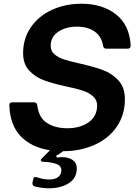

<svg xmlns="http://www.w3.org/2000/svg" viewBox="-20 -797 736 1030"><path d="M681 -553Q681 -536 665 -536H550Q536 -536 533 -551Q525 -602 487.5 -628Q450 -654 393 -654Q334 -654 293 -627Q252 -600 252 -551Q252 -523 272.5 -505.5Q293 -488 324 -478Q355 -468 409 -456Q484 -439 532.5 -421Q581 -403 615.5 -365.5Q650 -328 650 -265Q650 -181 606.5 -117.5Q563 -54 487.5 -20Q412 14 319 14Q302 27 281 39L285 48Q307 46 312 46Q348 46 370 61.5Q392 77 392 106Q392 158 349.5 185.5Q307 213 243 213Q205 213 166 203Q153 199 154 184L158 165Q161 148 178 154Q213 166 245 166Q274 166 291.5 153Q309 140 309 116Q309 93 284 83Q259 73 213 71Q206 71 202.5 68.5Q199 66 199 62Q199 58 205 52L248 9Q149 -6 91.5 -65.5Q34 -125 30 -232Q30 -248 46 -248H163Q177 -248 180 -232Q188 -165 232.5 -137Q277 -109 341 -109Q411 -109 456 -141.5Q501 -174 501 -231Q501 -261 479 -280.5Q457 -300 423.5 -311Q390 -322 336 -333Q263 -349 216.5 -366Q170 -383 137 -418Q104 -453 104 -512Q104 -591 146 -651.5Q188 -712 259.5 -744.5Q331 -777 417 -777Q529 -777 602 -720Q675 -663 681 -553Z"/></svg>

Font: Open Sauce Two
Style: Bold Italic
Weight: 700
Italic angle: -10°
Designer: Alfredo Marco Pradil
Foundry: Creative Sauce Fz LLC
Version: Version 1.477